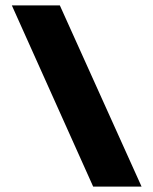

<svg xmlns="http://www.w3.org/2000/svg" viewBox="-20 -694 569 714"><path d="M326.5 0H506.5L202.5 -674H24Z"/></svg>

Font: Anybody Thin ExtraBold
Style: Regular
Weight: 800
Version: Version 1.113;gftools[0.9.25]